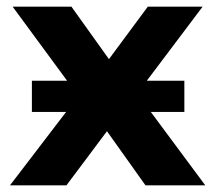

<svg xmlns="http://www.w3.org/2000/svg" viewBox="-20 -558 649 578"><path d="M418 0 302 -163 180 0H10L179 -221H76V-315H182L18 -538H195L308 -380L425 -538H590L422 -315H535V-221H434L598 0Z"/></svg>

Font: Montserrat-Bold
Style: Bold
Weight: 700
Version: Version 7.200